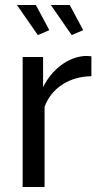

<svg xmlns="http://www.w3.org/2000/svg" viewBox="-20 -751 403 771"><path d="M347 -445Q281 -444 230.5 -411.5Q180 -379 159 -322V0H71V-522H153V-401Q180 -455 224.5 -488.5Q269 -522 318 -526Q328 -526 335 -526Q342 -526 347 -525ZM184 -731H260L314 -630L268 -610ZM48 -731H124L178 -630L132 -610Z"/></svg>

Font: Raleway Thin Medium
Style: Regular
Weight: 500
Version: Version 4.026